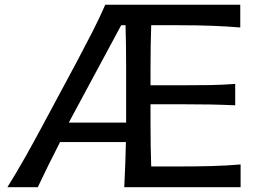

<svg xmlns="http://www.w3.org/2000/svg" viewBox="-20 -776 1076 796"><path d="M10.7 0Q48.3 -60.1 86.7 -128.2Q125 -196.3 157.2 -256.8L297.9 -519Q332.5 -584 361.8 -641.4Q391.1 -698.7 416.5 -756.3H976.1V-662.1Q923.3 -666.5 863 -668.9Q802.7 -671.4 721.2 -671.4H606.9Q605.5 -627 604.7 -583Q604 -539.1 604 -488.3V-422.4H727.5Q800.8 -422.4 853.3 -423.3Q905.8 -424.3 955.1 -428.2V-339.4Q903.3 -341.8 850.6 -342.8Q797.9 -343.8 727.1 -343.8H604V-265.6Q604 -215.8 604.7 -172.6Q605.5 -129.4 606.9 -85.9H729Q797.9 -85.9 859.4 -87.6Q920.9 -89.4 977.5 -94.2V0H495.1Q497.6 -48.3 499.3 -93.3Q501 -138.2 502 -187H229Q205.1 -140.6 181.6 -93Q158.2 -45.4 136.7 0ZM502.9 -267.6V-503.9Q502.9 -550.8 502.2 -591.6Q501.5 -632.3 500.5 -671.4H482.4L265.1 -267.6Z"/></svg>

Font: Pinar Medium
Style: Regular
Weight: 500
Designer: Amin Abedi
Version: Version 3.000